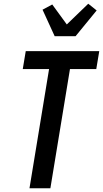

<svg xmlns="http://www.w3.org/2000/svg" viewBox="-20 -1009 552 1029"><path d="M138 0 243 -639H102L118 -735H512L496 -639H355L250 0ZM273 -815 208 -957 260 -985 338 -878 453 -989 498 -953 385 -815Z"/></svg>

Font: Iosevka Custom
Style: Bold Italic
Weight: 700
Italic angle: -9°
Designer: Belleve Invis
Foundry: Belleve Invis
Version: Version 30.3.1; ttfautohint (v1.8.3)